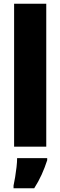

<svg xmlns="http://www.w3.org/2000/svg" viewBox="-20 -780 321 1021"><path d="M226 0H55V-760H226ZM231 72Q218 112 201.5 148.5Q185 185 162 221H52V207Q56 189 60.5 162Q65 135 68 108Q71 81 71 61H231Z"/></svg>

Font: Noto Sans Gujarati Condensed Black
Style: Regular
Weight: 900
Width: 3
Designer: Jelle Bosma - Monotype Design Team, Universal Thirst
Foundry: Monotype Imaging Inc.
Version: Version 2.106; ttfautohint (v1.8.4.7-5d5b)